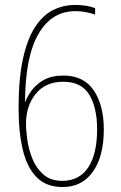

<svg xmlns="http://www.w3.org/2000/svg" viewBox="-20 -742 487 775"><path d="M55 -306Q55 -424 72.5 -504Q90 -584 121 -632Q152 -680 193.5 -701Q235 -722 284 -722Q331 -722 364 -709V-683Q348 -689 327 -693Q306 -697 284 -697Q189 -697 135.5 -605.5Q82 -514 81 -330H82Q89 -351 107 -376Q125 -401 156.5 -419Q188 -437 236 -437Q318 -437 358.5 -377Q399 -317 399 -219Q399 -111 355 -49Q311 13 233 13Q168 13 129 -25.5Q90 -64 72.5 -135.5Q55 -207 55 -306ZM231 -12Q300 -12 336 -66Q372 -120 372 -221Q372 -307 340.5 -359.5Q309 -412 235 -412Q164 -412 124.5 -363.5Q85 -315 85 -243Q85 -215 90.5 -176Q96 -137 111.5 -99.5Q127 -62 156 -37Q185 -12 231 -12Z"/></svg>

Font: Noto Sans Myanmar Condensed Thin
Style: Regular
Weight: 100
Width: 3
Designer: Monotype Design Team
Foundry: Monotype Imaging Inc.
Version: Version 2.107; ttfautohint (v1.8.4.7-5d5b)